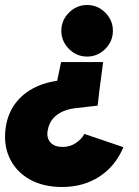

<svg xmlns="http://www.w3.org/2000/svg" viewBox="-60 -532 556 767"><path d="M342 -213 330 -110 242 -100Q215 -97 191.5 -87Q168 -77 151.5 -58Q135 -39 130 -8Q126 20 142 37.5Q158 55 190 55Q220 55 243.5 39Q267 23 277 3L433 56Q401 132 337 173.5Q273 215 188 215Q111 215 56.5 183.5Q2 152 -23 96.5Q-48 41 -36 -30Q-26 -87 8.5 -128Q43 -169 98 -191Q153 -213 222 -213ZM288 -512Q330 -512 360.5 -481.5Q391 -451 391 -409Q391 -367 360.5 -336.5Q330 -306 288 -306Q246 -306 215.5 -336.5Q185 -367 185 -409Q185 -451 215.5 -481.5Q246 -512 288 -512ZM352 -284 335 -155H157L184 -284Z"/></svg>

Font: Figtree Light Black
Style: Italic
Weight: 900
Italic angle: -9.5°
Version: Version 2.000